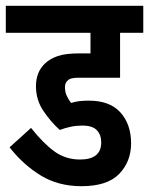

<svg xmlns="http://www.w3.org/2000/svg" viewBox="-20 -642 514 662"><path d="M264 -209Q243 -209 224 -205Q205 -201 186 -194Q154 -223 129 -260.5Q104 -298 104 -345Q104 -394 136 -424Q152 -439 178.5 -448.5Q205 -458 256 -458H292V-529H0V-622H474V-529H394V-374H252Q235 -374 226 -371.5Q217 -369 212 -363Q204 -356 204 -341Q204 -325 210 -312Q216 -299 225 -287Q240 -292 255.5 -293.5Q271 -295 286 -295Q359 -295 395.5 -254Q432 -213 432 -148Q432 -85 391 -42.5Q350 0 261 0Q181 0 120.5 -37Q60 -74 13 -134L87 -201Q129 -148 167.5 -120Q206 -92 256 -92Q329 -92 329 -151Q329 -177 314 -193Q299 -209 264 -209Z"/></svg>

Font: Noto Sans Devanagari UI ExtraCondensed SemiBold
Style: Regular
Weight: 600
Width: 2
Designer: Jelle Bosma - Monotype Design Team
Foundry: Monotype Imaging Inc.
Version: Version 2.004; ttfautohint (v1.8.4.7-5d5b)